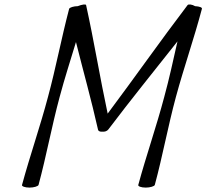

<svg xmlns="http://www.w3.org/2000/svg" viewBox="-20 -840 937 872"><path d="M472 -252C574 -387 681 -519 786 -652C767 -568 749 -484 726 -400C691 -267 644 -133 608 0C606 6 621 12 642 12C662 12 681 6 683 0C719 -133 743 -267 779 -400C815 -533 862 -667 897 -800C899 -806 886 -811 866 -812C853 -820 836 -822 832 -817C708 -654 591 -487 469 -324C434 -487 407 -654 371 -817C370 -822 353 -820 333 -812C315 -812 296 -806 294 -800C259 -667 234 -533 198 -400C163 -267 116 -133 80 0C78 6 93 12 114 12C134 12 153 6 155 0C191 -133 215 -267 251 -400C273 -483 300 -566 325 -649C358 -517 395 -386 425 -252C426 -244 435 -241 445 -242C455 -241 466 -244 472 -252Z"/></svg>

Font: Nupuram Light Oblique
Style: Regular
Weight: 300
Designer: Santhosh Thottingal (santhosh.thottingal@gmail.com)
Foundry: SMC
Version: Version 1.000